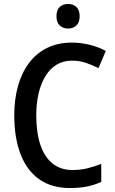

<svg xmlns="http://www.w3.org/2000/svg" viewBox="-20 -939 581 969"><path d="M344 -633Q300 -633 266.5 -613Q233 -593 210 -556Q187 -519 175 -468.5Q163 -418 163 -356Q163 -271 183.5 -209Q204 -147 245 -114Q286 -81 346 -81Q385 -81 420.5 -89.5Q456 -98 491 -112V-21Q456 -5 418.5 2.5Q381 10 333 10Q240 10 177.5 -34.5Q115 -79 83.5 -161.5Q52 -244 52 -357Q52 -437 70.5 -504Q89 -571 126 -620.5Q163 -670 217.5 -697Q272 -724 343 -724Q388 -724 432.5 -713Q477 -702 514 -682L477 -595Q448 -610 414.5 -621.5Q381 -633 344 -633ZM324 -919Q349 -919 365.5 -904Q382 -889 382 -857Q382 -826 365.5 -810.5Q349 -795 324 -795Q298 -795 281.5 -810.5Q265 -826 265 -857Q265 -889 281.5 -904Q298 -919 324 -919Z"/></svg>

Font: Noto Sans Display SemiCondensed Medium
Style: Regular
Weight: 500
Width: 4
Designer: Monotype Design Team
Foundry: Monotype Imaging Inc.
Version: Version 2.003